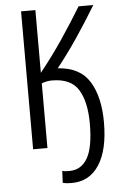

<svg xmlns="http://www.w3.org/2000/svg" viewBox="-59 -734 611 961"><g transform="rotate(-5 246.5 -254.0)"><path d="M262 185Q249 185 238.5 184Q228 183 217 180L220 120Q228 123 237 123.5Q246 124 256 124Q315 124 346.5 70Q378 16 378 -104Q378 -213 340.5 -274Q303 -335 208 -335Q194 -335 181.5 -332.5Q169 -330 156 -325V0H84V-693H156V-378Q218 -455 272.5 -536Q327 -617 373 -693H447Q398 -612 347.5 -537Q297 -462 242 -393Q354 -386 401.5 -308.5Q449 -231 449 -104Q449 35 400 110Q351 185 262 185Z"/></g></svg>

Font: Ubuntu Sans Condensed
Style: Regular
Weight: 400
Width: 3
Designer: Dalton Maag Ltd
Foundry: Dalton Maag Ltd
Version: Version 1.006; ttfautohint (v1.8.4.7-5d5b)